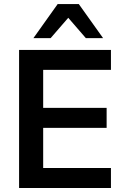

<svg xmlns="http://www.w3.org/2000/svg" viewBox="-20 -941 625 961"><path d="M75.5 0H535.3V-100H196.1V-301H513.7V-401H196.1V-591.2H535.3V-691.2H75.5ZM147.1 -750H233.3L321.6 -852L409.8 -750H496.1L374.5 -920.6H268.6Z"/></svg>

Font: LL Pando Sans
Style: Bold
Weight: 700
Designer: Joshua Smith
Foundry: Joshua Smith
Version: Version 1.000;Glyphs 3.2.1 (3258)